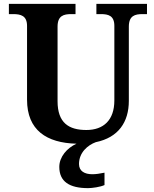

<svg xmlns="http://www.w3.org/2000/svg" viewBox="-20 -734 797 994"><path d="M436 240C457 240 500 234 521 224V160C497 165 476 168 458 168C418 168 389 152 389 115C389 55 435 17 476 2C593 -22 647 -102 647 -212V-596C647 -653 679 -661 718 -661H741V-714H479V-661H502C541 -661 572 -653 572 -600V-214C572 -112 516 -61 427 -61C336 -61 278 -98 278 -210V-596C278 -653 310 -661 349 -661H371V-714H26V-661H48C87 -661 120 -653 120 -600V-218C120 -60 221 6 376 10C327 32 287 78 287 130C287 206 339 240 436 240Z"/></svg>

Font: Noto Serif Georgian Bold
Style: Regular
Weight: 700
Designer: Monotype Design Team, Akaki Razmadze
Foundry: Google LLC
Version: Version 2.003